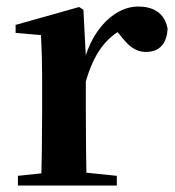

<svg xmlns="http://www.w3.org/2000/svg" viewBox="-20 -572 540 592"><path d="M35.2 0H340.2V-29.9L229.8 -41.2H143.3L35.2 -29.9ZM106.2 0H247.6C245.6 -50.2 244.6 -165.6 244.6 -234.8V-398.7L237.2 -541.7L224.2 -550.4L28.1 -495.2V-470.7L106.2 -463.8C108.9 -415.2 109.9 -377 109.9 -310.2V-234.8C109.9 -165.6 108.9 -50.2 106.2 0ZM244.4 -320.2C270.2 -408.3 305.9 -455.5 363.4 -485.1L326.8 -490.9L349.8 -464.4C374.7 -431.7 396.5 -411.9 430.2 -411.9C475.4 -411.9 495.2 -442.3 496.7 -484.5C486.9 -534 450.4 -551.9 405.6 -551.9C339.4 -551.9 266.8 -490.4 238.4 -380.9H211.3Z"/></svg>

Font: Source Han Serif CN VF
Style: Regular
Weight: 250
Designer: Ryoko NISHIZUKA 西塚涼子 (kana & ideographs); Frank Grießhammer (Latin, Greek & Cyrillic); Wenlong ZHANG 张文龙 (bopomofo); San
Foundry: Adobe
Version: Version 2.002;hotconv 1.1.0;makeotfexe 2.6.0